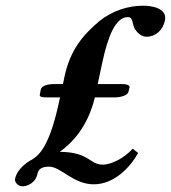

<svg xmlns="http://www.w3.org/2000/svg" viewBox="-20 -634 600 674"><path d="M144 -292H191L189 -284C156 -127 121 -93 96 -76C65 -60 39 -35 33 -7C30 6 44 20 59 20C77 20 105 7 111 -22C114 -35 120 -49 152 -49C194 -49 237 13 309 13C380 13 436 -45 465 -97L446 -112C414 -77 369 -56 341 -56C293 -56 295 -100 190 -101C231 -131 287 -185 313 -292H382C401 -292 428 -298 431 -312L435 -328C436 -334 426 -339 408 -339H323L339 -414C358 -502 384 -574 429 -574C449 -574 443 -548 454 -531C464 -517 477 -505 494 -505C526 -505 552 -528 559 -562C569 -609 504 -614 482 -614C431 -614 375 -597 329 -560C272 -512 226 -459 206 -363L201 -339H172C138 -339 125 -329 123 -319L120 -303C118 -296 122 -292 144 -292Z"/></svg>

Font: Libertinus Serif
Style: Bold Italic
Weight: 700
Italic angle: -12°
Designer: Philipp H. Poll, Khaled Hosny
Foundry: Caleb Maclennan
Version: Version 7.050;RELEASE